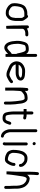

<svg xmlns="http://www.w3.org/2000/svg" viewBox="1672 -2458 887 4272"><g transform="rotate(90 2116.0 -321.5)"><path d="M314 -485H272C258.7 -485 238 -482.2 227 -481C200.4 -476.2 176.2 -465.1 154 -454C125.9 -440.8 101.9 -415.5 90 -387C78.6 -364.2 68.8 -342.5 64 -312C55.9 -275.5 50 -242.4 50 -199C50 -181.4 53 -160.5 56 -147C63.1 -115.2 84.3 -95.3 102 -74C111.4 -62.7 122.8 -57.4 134 -49C150.8 -36.4 165.4 -28.1 188 -20C208.4 -10.6 223.1 -7 251 -7C259.7 -6.3 266.7 -6 272 -6H286C313.9 -6 329.4 -14.2 349.5 -26.5C390.9 -51.9 424.9 -92.6 435 -148C438.6 -173 446 -205.3 446 -232C445.3 -236 445 -239.7 445 -243V-355C445 -391.6 429.4 -412.8 414 -434C410 -438 406.7 -442.3 404 -447C393.8 -462.3 388 -473.1 374 -486L365 -494C349.1 -508.3 322.6 -502.3 314 -485ZM342 -421C349.4 -411.1 354.6 -401.3 363 -391C371.5 -381.1 379 -372.2 379 -355V-243C379 -238.3 379.3 -233.3 380 -228C380 -219.1 375.5 -197 374 -190L372 -173C367.9 -140 356 -115.7 335 -97C321.8 -86.4 306.7 -72 286 -72H272C267.3 -72 260.7 -72.3 252 -73H238C203.1 -78.8 182.3 -99.9 156 -113C149.7 -119.3 144.3 -126.7 138 -133C122.6 -148.4 116 -167.6 116 -199C116 -207.7 116.3 -216 117 -224C122.1 -290 133.9 -370.5 183 -395C209.1 -406.9 233 -419 272 -419H331C335 -419 338.7 -419.7 342 -421Z M578 -521C560.3 -521 545 -506 545 -488V-365C545 -339.1 547 -310 547 -283V-202C547 -171.4 551 -137.3 551 -107C551 -94.2 554 -60.4 554 -50C554.7 -46 555 -40.7 555 -34V-18C555 -14.5 572.6 -15 578.5 -15C588.9 -15 621 -15.6 621 -24V-382C623.6 -387.1 626.4 -398.7 629 -404C645.8 -426.5 683.1 -441 721 -441H756C773.4 -441 789 -456.9 789 -474.5C789 -492.1 773.4 -507 756 -507H721C678.8 -507 640 -491.6 611 -476V-488C611 -506 595.7 -521 578 -521Z M1245 -3V-103L1179 -57V-6C1179 0.6 1245 1.4 1245 -3ZM1245 -6V-671C1245 -689.3 1229.6 -704 1211.5 -704C1193.4 -704 1179 -689.3 1179 -671V-459C1177 -461.7 1175.3 -464.3 1174 -467C1163.1 -485.1 1152.9 -493.4 1132 -505C1112.5 -515.3 1103 -517 1080 -517H1063C1050 -517 1034.9 -515.3 1023 -514C935.1 -503 916.8 -442.9 899 -363C892.5 -336.8 888 -303.5 888 -272C888 -261.3 888.3 -250.7 889 -240C893 -179.4 899 -125.4 916 -80L928 -52C949.4 -9.3 993.4 35.8 1058 25C1099.7 16.7 1129.6 -12.3 1157 -37L1177 -55C1177 -55.7 1177.7 -56.3 1179 -57V-3C1179 1.3 1245 0.8 1245 -6ZM1179 -242V-138C1175.7 -137.3 1173 -136.3 1171 -135C1133.3 -113.5 1110.4 -75.4 1073 -53C1066.1 -47.9 1055.7 -40 1046 -40C1044.7 -39.3 1042.3 -39.3 1039 -40C1014.4 -44.1 996.9 -59.9 988 -80C973.6 -108.9 962.1 -144.2 959 -184L957 -214C955.7 -224 955 -234 955 -244C954.3 -253.3 954 -262.7 954 -272C954 -280.7 954.3 -289.3 955 -298C959.3 -328 962.5 -358.4 971 -384C976.6 -402.8 980.3 -428.6 997 -437C1012.2 -446.5 1027.3 -448.6 1049 -451H1092C1109.5 -445.2 1116 -436 1123 -422L1131 -406C1137 -394 1139.7 -380.8 1144 -368C1151.4 -349.5 1154 -324.9 1160 -305L1162 -293C1164.7 -280.8 1167.3 -271.2 1170 -259C1172.8 -252.6 1174.6 -247.5 1179 -242Z M1420 -292C1425.1 -302.2 1437.8 -320.9 1445 -327C1449 -331.7 1453.7 -335.3 1459 -338C1474.3 -349.4 1493.9 -357.4 1513 -365C1523.7 -369.6 1540.1 -370 1555 -370H1583C1595.4 -370 1643 -367.1 1653 -366C1671.9 -361.3 1701.4 -356.6 1706 -338C1706 -328.3 1699.6 -320 1693 -316C1672.2 -303.5 1647 -293 1615 -293C1607.7 -292.3 1600.3 -292 1593 -292ZM1797 -167C1787.7 -167 1780 -163.7 1774 -157L1766 -150C1755.3 -137.1 1736.3 -126.2 1720 -119L1681 -99C1672.7 -95.3 1663.4 -89.1 1653 -87H1632C1618.5 -88.2 1613.9 -88.7 1604 -92L1587 -97C1560.2 -103.7 1529.9 -122 1504 -132C1459.3 -148.8 1427.6 -174.4 1413 -222C1413 -223.3 1412.7 -225 1412 -227C1414.7 -226.3 1417.3 -226 1420 -226H1593C1601 -226 1609.7 -226.3 1619 -227C1636.3 -227 1654.2 -230.9 1668 -235C1714 -248.8 1761.8 -269 1770 -321C1780.1 -373.9 1745.5 -399 1714 -416C1681.8 -429.4 1632.9 -436 1583 -436H1555C1531.7 -436 1505.6 -433.1 1489 -426C1473.8 -420.5 1455.6 -413.4 1442 -406C1385.8 -372.3 1344 -324.7 1344 -235C1344 -226.3 1346 -215.7 1350 -203C1364.9 -158.4 1386 -125.8 1420 -102C1440 -90 1458 -77.4 1482 -70C1511 -57.1 1538.2 -43.3 1569 -33L1586 -28C1604.9 -22.3 1632.6 -20.2 1658 -22C1679.1 -23.2 1696.3 -33.5 1711 -40L1750 -60C1773.7 -70.8 1794.7 -86.7 1813 -103L1820 -111C1826.7 -117 1830 -124.7 1830 -134C1830 -152.5 1815.5 -167 1797 -167Z M1937 -474V-463C1937 -457.7 1936.7 -452.7 1936 -448L1934 -434C1932 -417.8 1930 -398.9 1930 -376C1929.3 -362 1929 -348 1929 -334V6C1929 8 1940 8.3 1962 7C1984 8.3 1995 8 1995 6V-163C1995 -201.2 1998.7 -243.3 2001 -276C2001 -286.1 2003 -294.2 2003 -303C2003.7 -311.7 2004.3 -319.3 2005 -326C2009.3 -360.2 2029.3 -372.5 2052 -389C2069.4 -401.7 2086.3 -416.1 2110 -420C2121.5 -421 2131.8 -425 2145 -425H2177C2177.7 -425 2179 -424.3 2181 -423C2183 -423 2184 -422.7 2184 -422C2187.3 -418 2191.3 -412.7 2196 -406C2203.4 -395.6 2204.1 -389.2 2209 -377C2215.1 -355.7 2218.3 -330 2221 -306C2225.8 -289.3 2225.2 -264.2 2229 -247L2231 -229C2233.7 -204.7 2237 -179.1 2237 -153C2237.7 -147 2238 -141 2238 -135C2238 -123.1 2240 -107.5 2240 -96V3C2240 20.4 2254.9 36 2272.5 36C2290.1 36 2306 20.4 2306 3V-96C2306 -107.6 2304 -123.2 2304 -135C2304 -142.3 2303.7 -149.3 2303 -156C2303 -198.2 2297.1 -236.5 2291.5 -274C2285.2 -316 2285.4 -366.1 2270 -400C2263 -418.6 2262.6 -426.2 2250 -444C2234.5 -466.4 2213.7 -491 2177 -491H2145C2130.2 -491 2114.1 -486.6 2100 -485C2063.4 -479.4 2036.9 -461.5 2013 -442C2008.3 -439.3 2004.3 -436.3 2001 -433C2001 -442.6 2003 -451.5 2003 -463V-474C2003 -492.3 1988.6 -507 1970.5 -507C1952.4 -507 1937 -492.3 1937 -474Z M2460 -588V-469H2408C2405.3 -469 2404.3 -458 2405 -436C2404.3 -414 2405.3 -403 2408 -403H2460V-167C2460 -155.7 2460.7 -144.7 2462 -134C2465.3 -90.6 2470.3 -49.8 2481 -15C2487.6 9.6 2493.3 20.5 2510 36C2518.7 42.7 2526 48 2532 52C2547.7 60.6 2567.5 62.6 2589 65H2623C2663.3 65 2692 40.1 2710 17C2716 7.3 2722.3 -6 2728 -16C2737.9 -35.9 2741.1 -60.9 2752 -80C2765.8 -107.7 2740.3 -135 2713.5 -127C2694.9 -121.5 2687.4 -100.7 2681 -83C2672.6 -53.5 2661.8 -1 2623 -1H2590C2587.3 -1.7 2584.3 -2 2581 -2C2575.7 -3.3 2571 -4.3 2567 -5C2562.7 -5 2553 -15 2549 -19C2543.1 -33.8 2537.2 -53.7 2535 -71C2531.9 -102.4 2526 -132.4 2526 -167V-403H2547C2551.6 -403 2564.7 -401 2570 -401C2583.5 -394.2 2594.1 -393 2608 -395C2649.5 -395 2646.2 -463.2 2604 -460H2599C2585.3 -465.9 2565.6 -469 2547 -469H2526V-588C2526 -605.4 2510.1 -621 2492.5 -621C2474.9 -621 2460 -605.4 2460 -588Z M2855 -675V-114C2855 -106.7 2855.3 -100 2856 -94C2856 -59 2868.5 -26 2880 0L2887 15C2911.7 56.1 2945.2 92.9 3002 101C3021.6 105.5 3037.5 92.1 3041 76.5C3048.1 44.5 3018.3 38.4 2996 32C2994 32 2991.7 31.3 2989 30C2980.8 24.5 2974.5 20.8 2968 13C2962.6 6.6 2949.6 -7.8 2946 -15L2939 -29C2936 -36.6 2932.2 -47.2 2930 -55L2926 -71C2924.7 -75.7 2923.7 -80 2923 -84L2921 -98V-675C2921 -693 2905.7 -708 2888 -708C2870.3 -708 2855 -693 2855 -675Z M3149 -462V6C3149 10.8 3147.1 14.8 3146 19C3141.5 38.6 3154 55.5 3169 59.5C3201.5 68.3 3215 34.8 3215 6V-462C3215 -480 3199.7 -495 3182 -495C3164.3 -495 3149 -480 3149 -462ZM3141 -639C3141 -620 3157.2 -603 3177 -603C3195.5 -603 3210 -617.5 3210 -636C3210 -654.7 3192.7 -672 3174 -672C3155.5 -672 3141 -657.5 3141 -639Z M3693 -332V-338C3693 -389 3659.9 -418.1 3633 -445C3618.4 -458 3598.7 -466.9 3581 -477C3562 -485.8 3526 -489 3500 -489C3480.6 -489 3460.4 -486.6 3445 -480C3412.3 -468.3 3390.2 -446.7 3370 -421C3328.4 -362.8 3314 -264.4 3314 -167C3314 -155 3315.7 -142.7 3319 -130C3332.2 -87.9 3350.3 -48.7 3384 -28C3413.6 -10.2 3453.3 6.8 3495 11L3513 13C3584.9 19.5 3617.1 -34.2 3640 -80L3649 -98C3654.7 -108.3 3658.9 -119.8 3662 -132L3667 -152C3669 -160.7 3670 -169.3 3670 -178L3671 -189C3671 -197.7 3668 -205.3 3662 -212C3643.3 -232.7 3605 -219.9 3605 -191L3604 -181C3604 -176.3 3603.3 -171.3 3602 -166L3599 -151C3591.6 -128.9 3581.8 -111.5 3572 -92C3568.7 -86.7 3565.2 -81.7 3561.5 -77C3554 -67.4 3545.1 -53 3529 -53C3525.7 -52.3 3522.3 -52.3 3519 -53C3485.5 -53 3458.1 -66.6 3433 -76L3419 -84C3410.7 -89 3406.3 -95.4 3401 -104.5C3391.6 -120.5 3380 -143.2 3380 -168C3380 -176 3380.3 -184.3 3381 -193C3383 -222.4 3383.7 -256.9 3390 -284C3401.2 -339.8 3415 -383.5 3453 -412C3466.2 -417.7 3480 -423 3499 -423C3514.9 -423 3527.2 -420.1 3543 -419C3547 -419 3549.7 -418.7 3551 -418L3565 -411C3570.8 -408.1 3582 -402 3587 -397L3606 -378C3618 -364.9 3627 -358.4 3627 -338V-332C3627 -314.6 3642.9 -299 3660.5 -299C3678.1 -299 3693 -314.6 3693 -332Z M4114 -129C4114 -120.3 4114.7 -112 4116 -104V-4C4116 14.3 4131.4 29 4149.5 29C4167.6 29 4182 14.3 4182 -4V-89C4183.2 -100.9 4180 -116 4180 -129C4180 -143 4178 -171.6 4178 -186V-255C4178 -268.1 4175.4 -286.6 4174 -299L4172 -315C4163.5 -361.9 4146.6 -415.3 4121 -446C4086 -491 4038.7 -529 3967 -537C3921.6 -547.1 3885.1 -505.1 3867 -481V-552C3867 -602.3 3871.4 -653.9 3875 -697V-710C3875.7 -718.7 3873 -726.5 3867 -733.5C3847.8 -755.9 3812 -742.6 3810 -714L3809 -702C3807.1 -681.5 3805.1 -670 3804 -646C3802.5 -615.2 3801 -584.5 3801 -551V-256C3801 -206.3 3795 -157 3795 -111C3794.3 -105.7 3794 -98 3794 -88C3793.3 -77.3 3793 -68 3793 -60V-22H3859V-41C3859 -45.7 3859.7 -52.3 3861 -61C3862.8 -88 3866.7 -106.1 3869 -136C3871.6 -167.8 3876.8 -201.8 3882 -232C3886.5 -258.9 3894.5 -321.1 3899 -345C3902.2 -370.8 3905.8 -394.5 3913 -416L3921 -440C3923.3 -449.3 3941.8 -472 3956 -472C3962.7 -471.3 3968.7 -470.3 3974 -469C3978 -469 3982.7 -468 3988 -466C4000.6 -461.8 4006 -459.9 4017 -453C4032.1 -441.7 4044.9 -433.1 4057 -419L4071 -403C4087.5 -383.2 4095.2 -345.4 4104 -319L4106 -307C4107.9 -289.5 4112 -272.4 4112 -253V-186C4112 -171.8 4114 -143.2 4114 -129Z"/></g></svg>

Font: HoneyBee
Style: Reg
Weight: 400
Foundry: Cannot Into Space Fonts
Version: Version 0.89